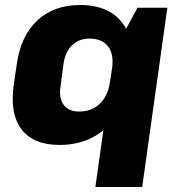

<svg xmlns="http://www.w3.org/2000/svg" viewBox="-20 -571 713 771"><path d="M219 11Q115 11 67 -51Q19 -113 35 -229L47 -311Q63 -427 130 -489Q197 -551 302 -551Q376 -551 425.5 -520.5Q475 -490 496.5 -433.5Q518 -377 507 -298L499 -244Q488 -166 450 -108.5Q412 -51 353 -20Q294 11 219 11ZM298 -123Q332 -123 358 -137.5Q384 -152 400.5 -179Q417 -206 422 -244L430 -296Q438 -353 414 -384.5Q390 -416 339 -416Q297 -416 269.5 -389.5Q242 -363 235 -314L223 -224Q216 -176 236 -149.5Q256 -123 298 -123ZM652 -540 551 180H363L440 -369L532 -540Z"/></svg>

Font: Pathway Extreme SemiCondensed ExtraBold
Style: Italic
Weight: 800
Width: 4
Italic angle: -8°
Version: Version 1.001;gftools[0.9.26]